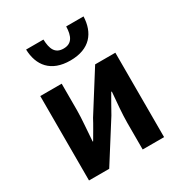

<svg xmlns="http://www.w3.org/2000/svg" viewBox="-191 -968 1039 1103"><g transform="rotate(-30 328.0 -416.0)"><path d="M332 -650C462 -650 519 -726 523 -832H408C406 -769 388 -729 332 -729C276 -729 259 -769 257 -832H142C145 -726 203 -650 332 -650ZM79 0H213L377 -259C395 -292 425 -344 444 -377H448C442 -307 435 -233 435 -176V0H577V-560H443L279 -300C262 -267 231 -216 212 -183H209C213 -252 221 -327 221 -383V-560H79Z"/></g></svg>

Font: DAIFUKU Sans JP
Style: Bold
Weight: 700
Designer: Original font ‘Source Han Sans JP’ : Ryoko NISHIZUKA  (kana, bopomofo & ideographs); Paul D. Hunt (Latin, Greek & Cyrill
Foundry: Daifuku
Version: Version 1.001